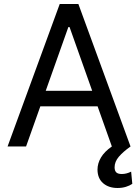

<svg xmlns="http://www.w3.org/2000/svg" viewBox="-20 -727 686 953"><path d="M17.6 0 276.4 -707H369.1L627.9 0Q590.8 26.4 569.8 51Q548.8 75.7 548.8 103.5Q548.8 120.1 556.9 128.4Q564.9 136.7 585 136.7Q607.4 136.7 630.9 125L636.7 185.5Q624 194.3 605.2 200.2Q586.4 206.1 563.5 206.1Q519.5 206.1 491.9 182.4Q464.4 158.7 463.9 115.2Q463.9 84 481.2 54.7Q498.5 25.4 535.2 0L464.4 -199.2H180.2L109.4 0ZM437.5 -276.4 325.2 -592.8H319.3L207 -276.4Z"/></svg>

Font: Pretendard Std
Style: Regular
Weight: 400
Designer: Base glyphs from Inter by Rasmus Andersson; Hangeul glyphs from Noto Sans CJK(Source Han Sans) by Jang Soo-young and Kan
Foundry: Kil Hyung-jin
Version: Version 1.309